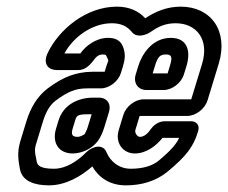

<svg xmlns="http://www.w3.org/2000/svg" viewBox="-20 -527 687 578"><path d="M351.3 -181 337.6 -136C325.7 -97 349.9 -65 385.9 -65C420.9 -65 451.2 -89 469.2 -112H519.2C515.8 -104 512 -98 507.1 -92C500.1 -82 483.9 -65 458.5 -44C440.9 -29 412.8 -19 373.8 -19C337.8 -19 312.5 -41 300.8 -68C291 -95 258.6 -87 240.1 -69C212.5 -41 177.8 -19 142.8 -19C103.8 -19 93.6 -28 90.9 -39C82.2 -79 84.2 -79 93.3 -109L109.5 -162C119.6 -195 133.1 -213 147.5 -224C167.1 -239 183.8 -248 196.3 -253C208.9 -258 223.8 -261 242.8 -261H283.8C308.8 -261 336.2 -282 343.9 -307L350.3 -328C356.1 -347 358.9 -366 349.6 -388C341.4 -407 325.3 -413 305.3 -413C269.3 -413 237.9 -389 221.9 -366H173.9C199.6 -414 255.7 -457 316.7 -457C342.7 -457 362.3 -449 377.5 -430C391.3 -413 417.4 -420 433.8 -431C456.7 -447 477.7 -457 508.7 -457C572.7 -457 610.4 -407 588.4 -335L555.7 -228H412.7C386.7 -228 359.3 -207 351.3 -181ZM604.8 -225 638.4 -335C668.4 -433 616 -507 524 -507C482 -507 447.4 -492 417.3 -472C396.3 -495 367 -507 332 -507C240 -507 157.2 -439 122.9 -366C117.5 -355 115.6 -342 120.5 -332C126.5 -319 141.6 -316 153.6 -316H214.6C237.6 -316 250.5 -332 258.3 -341C268.2 -354 274 -363 290 -363C298 -363 299.4 -361 300.5 -358C308.9 -340 306.7 -349 300.3 -328L295.1 -311H258.1C233.1 -311 209.6 -306 190.4 -299C171.3 -292 147.3 -279 122.5 -260C92.5 -237 72.1 -203 59.5 -162L43.3 -109C33.5 -77 32 -59 40.2 -17C47.5 18 82.5 31 127.5 31C177.5 31 223.8 4 257.9 -26C276.2 6 309.5 31 358.5 31C405.5 31 448.2 19 484.1 -10C512.1 -33 533.5 -54 547 -72C560.5 -90 569.3 -109 574.8 -127L576.4 -132C582.5 -152 569.5 -162 555.5 -162H476.5C454.5 -162 439.9 -147 432.9 -137C423.6 -123 412.2 -115 401.2 -115C393.2 -115 384.8 -127 387.6 -136L400.4 -178H543.4C569.4 -178 596.8 -199 604.8 -225ZM278.2 -233H260.2C215.2 -233 170.8 -212 156.1 -164L148.8 -140C135.7 -97 156.9 -65 198.9 -65C224.9 -65 255.8 -78 274.2 -102C282.9 -114 289.1 -128 294 -144L308.1 -190C315.4 -214 302.2 -233 278.2 -233ZM244.9 -183H255.9L244 -144C241 -134 236.8 -127 234.6 -123C232 -121 221.2 -115 214.2 -115C198.2 -115 193 -121 198.8 -140L206.1 -164C210.4 -178 211.9 -183 244.9 -183ZM421.3 -256H472.3C498.3 -256 525.7 -277 533.6 -303L541.6 -329C553.8 -369 547.3 -413 494.3 -413C437.3 -413 406.7 -362 396.6 -329L388.6 -303C380.7 -277 395.3 -256 421.3 -256ZM479 -363C496 -363 500.1 -357 491.6 -329L484.6 -306H439.6L446.6 -329C454.8 -356 462 -363 479 -363Z"/></svg>

Font: DIN Rundschrift
Style: EngKontKu
Weight: 400
Width: 3
Version: Version 1.027